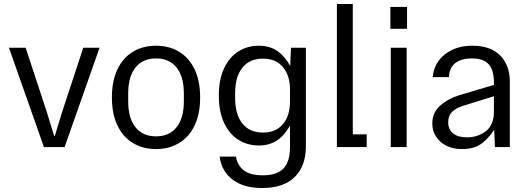

<svg xmlns="http://www.w3.org/2000/svg" viewBox="-20 -740 2658 966"><path d="M25 -500H109L216 -175L252 -57H256L292 -175L399 -500H481L305 0H201Z M543 -250Q543 -333 571 -391.5Q599 -450 649.5 -480Q700 -510 765 -510Q830 -510 880.5 -480Q931 -450 959 -391.5Q987 -333 987 -250Q987 -167 959 -108.5Q931 -50 880.5 -20Q830 10 765 10Q700 10 649.5 -20Q599 -50 571 -108.5Q543 -167 543 -250ZM765 -54Q832 -54 868.5 -100Q905 -146 905 -230V-270Q905 -354 868.5 -400Q832 -446 765 -446Q698 -446 661.5 -400Q625 -354 625 -270V-230Q625 -146 661.5 -100Q698 -54 765 -54Z M1085 48H1167Q1174 91 1206 116.5Q1238 142 1302 142Q1374 142 1406.5 107.5Q1439 73 1439 1V-138L1464 -162Q1436 -88 1392.5 -48Q1349 -8 1282 -8Q1226 -8 1180.5 -36Q1135 -64 1108 -120.5Q1081 -177 1081 -259Q1081 -341 1108 -397.5Q1135 -454 1180.5 -482Q1226 -510 1282 -510Q1349 -510 1392.5 -470Q1436 -430 1464 -356L1439 -380L1444 -500H1519V-4Q1519 95 1463 150.5Q1407 206 1299 206Q1206 206 1150.5 164Q1095 122 1085 48ZM1439 -228V-290Q1439 -360 1403.5 -402.5Q1368 -445 1303 -445Q1236 -445 1199.5 -399.5Q1163 -354 1163 -270V-248Q1163 -164 1199.5 -118.5Q1236 -73 1303 -73Q1368 -73 1403.5 -115.5Q1439 -158 1439 -228Z M1675 -720H1755V-64H1825V0H1675Z M1946 -500H2026V0H1946ZM1944 -705V-595H2028V-705Z M2155 -119Q2155 -173 2194.5 -208.5Q2234 -244 2294 -262L2476 -316V-259L2314 -209Q2275 -197 2255 -177.5Q2235 -158 2235 -125Q2235 -89 2259.5 -69Q2284 -49 2329 -49Q2385 -49 2425 -80.5Q2465 -112 2465 -178V-325Q2465 -388 2438.5 -417Q2412 -446 2354 -446Q2300 -446 2270 -422Q2240 -398 2239 -352H2157Q2164 -424 2219 -467Q2274 -510 2356 -510Q2448 -510 2496.5 -461Q2545 -412 2545 -330V0H2470L2465 -120L2479 -107Q2444 -49 2405.5 -19.5Q2367 10 2306 10Q2236 10 2195.5 -27.5Q2155 -65 2155 -119Z"/></svg>

Font: TASA Orbiter VF Text
Style: Regular
Weight: 400
Designer: Weizhong Zhang
Foundry: 本地遙控
Version: Version 1.001;Glyphs 3.2 (3192)